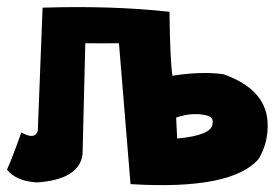

<svg xmlns="http://www.w3.org/2000/svg" viewBox="-26 -524 790 551"><path d="M96.2 -502Q296.4 -508.3 460.4 -490.2Q461.9 -354 468.8 -306.6Q552.2 -319.8 615.2 -311Q734.4 -269 741.7 -176.8Q745.6 -115.7 715.8 -67.4Q638.2 22 348.6 4.4L315.4 -399.9Q270 -399.4 218.8 -399.9L210.9 -81.5Q202.1 -8.8 80.1 -0.5Q20.5 -3.9 -5.9 -37.1Q10.7 -74.2 35.2 -144Q74.2 -121.6 82.5 -148.9ZM482.4 -126.5Q581.5 -135.3 584 -168.9Q587.9 -188 566.4 -192.9Q524.9 -202.6 479.5 -186.5Z"/></svg>

Font: Lapsus Pro (theguybrush.com)
Style: Bold
Weight: 700
Designer: Jose Roses
Version: Version 1.00 February 9, 2018, initial release